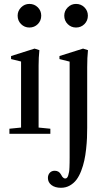

<svg xmlns="http://www.w3.org/2000/svg" viewBox="-20 -667 518 957"><path d="M126.5 -529.8Q102.1 -529.8 85 -546.9Q67.9 -564 67.9 -588.9Q67.9 -612.8 85.2 -630.1Q102.5 -647.5 126.5 -647.5Q151.4 -647.5 168.5 -630.4Q185.5 -613.3 185.5 -588.9Q185.5 -564 168.5 -546.9Q151.4 -529.8 126.5 -529.8ZM358.9 -529.8Q334.5 -529.8 317.4 -546.9Q300.3 -564 300.3 -588.9Q300.3 -612.8 317.6 -630.1Q335 -647.5 358.9 -647.5Q383.8 -647.5 400.9 -630.4Q418 -613.3 418 -588.9Q418 -564 400.9 -546.9Q383.8 -529.8 358.9 -529.8ZM26.9 0V-25.4L85 -31.2V-360.4L35.2 -372.6V-387.7L152.3 -424.8L176.3 -417Q172.4 -380.4 172.4 -340.3V-31.2L231 -25.4V0ZM283.7 269Q254.4 269 236.6 255.4Q218.8 241.7 218.8 220.2Q218.8 204.6 228 194.3Q237.3 184.1 252.9 184.1Q273.9 184.1 284.2 203.1Q288.1 210.4 290.5 213.9Q293 217.3 296.9 220Q300.8 222.7 305.2 222.7Q310.5 222.7 314.2 218.8Q317.9 214.8 320.3 206.5Q322.8 198.2 324.2 189.9Q325.7 181.6 326.2 167.2Q326.7 152.8 326.9 143.1Q327.1 133.3 327.1 116.7V-359.9L276.4 -372.6V-387.7L394 -424.8L418.5 -417Q414.6 -380.4 414.6 -332.5V-30.3Q414.6 -3.9 413.6 20.5Q412.6 44.9 409.2 76.2Q405.8 107.4 400.1 133.3Q394.5 159.2 384.5 185.1Q374.5 210.9 361.1 228.8Q347.7 246.6 327.9 257.8Q308.1 269 283.7 269Z"/></svg>

Font: Elstob 18pt Medium
Style: Regular
Weight: 500
Designer: Peter S. Baker
Version: Version 1.015